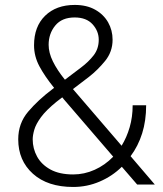

<svg xmlns="http://www.w3.org/2000/svg" viewBox="-20 -741 656 771"><path d="M190.9 -383.3 197.3 -388.2Q159.7 -434.6 138.2 -474.9Q116.7 -515.1 116.7 -559.1Q116.7 -634.3 161.1 -677.7Q205.6 -721.2 280.3 -721.2Q328.1 -721.2 362.1 -702.1Q396 -683.1 414.1 -651.4Q432.1 -619.6 432.1 -581.5Q432.1 -533.2 402.1 -496.3Q372.1 -459.5 336.9 -432.1L272.9 -383.3L468.3 -155.8Q488.8 -189 500.7 -230Q512.7 -271 512.7 -318.4H566.9Q566.9 -256.3 550.8 -205.3Q534.7 -154.3 504.4 -113.8L601.6 0H530.8L469.2 -71.3Q431.2 -33.7 380.6 -12Q330.1 9.8 273.9 9.8Q171.4 9.8 112.3 -43.2Q53.2 -96.2 53.2 -181.6Q53.2 -245.6 93 -292.5Q132.8 -339.4 190.9 -383.3ZM175.3 -561Q175.3 -529.3 192.4 -494.4Q209.5 -459.5 240.7 -420.9L305.2 -469.7Q335.9 -492.7 356.2 -519Q376.5 -545.4 376.5 -581.5Q376.5 -616.2 351.6 -643.6Q326.7 -670.9 279.8 -670.9Q228.5 -670.9 201.9 -638.4Q175.3 -606 175.3 -561ZM111.3 -181.6Q111.3 -144.5 128.9 -112.3Q146.5 -80.1 182.6 -60.3Q218.8 -40.5 273.9 -40.5Q318.4 -40.5 359.9 -59.1Q401.4 -77.6 434.6 -111.8L236.3 -342.3Q232.9 -346.2 230 -350.1L206.5 -332Q165 -298.3 144.5 -270.3Q124 -242.2 117.7 -220Q111.3 -197.8 111.3 -181.6Z"/></svg>

Font: Vazirmatn FD ExtraLight
Style: Regular
Weight: 200
Designer: Saber Rastikerdar
Foundry: Saber Rastikerdar
Version: Version 33.003